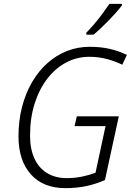

<svg xmlns="http://www.w3.org/2000/svg" viewBox="-20 -967 690 997"><path d="M320 10Q204 10 140 -62Q76 -134 76 -259Q76 -341 94.5 -412Q113 -483 146.5 -540.5Q180 -598 226 -639Q272 -680 327.5 -702Q383 -724 446 -724Q504 -724 550.5 -713Q597 -702 639 -682L615 -631Q578 -649 535 -660.5Q492 -672 444 -672Q380 -672 324.5 -643Q269 -614 226.5 -559.5Q184 -505 160 -429.5Q136 -354 136 -263Q136 -194 158.5 -144.5Q181 -95 224 -68.5Q267 -42 327 -42Q369 -42 408.5 -50.5Q448 -59 476 -70L528 -312H367L379 -363H597L525 -32Q480 -12 429 -1Q378 10 320 10ZM428 -797Q447 -816 470 -843Q493 -870 513.5 -898Q534 -926 548 -947H613V-939Q602 -924 584.5 -904Q567 -884 546.5 -863Q526 -842 505.5 -822.5Q485 -803 466 -787H428Z"/></svg>

Font: Noto Sans Display Light
Style: Italic
Weight: 300
Italic angle: -12°
Designer: Monotype Design Team
Foundry: Monotype Imaging Inc.
Version: Version 2.003